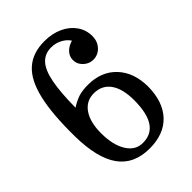

<svg xmlns="http://www.w3.org/2000/svg" viewBox="-222 -869 984 984"><g transform="rotate(-45 270.0 -377.5)"><path d="M283 -716Q237 -716 208.5 -685Q180 -654 167 -586.5Q154 -519 153 -409Q188 -431 215 -439Q242 -447 281 -447Q377 -447 434.5 -386.5Q492 -326 493 -223Q492 -113 435 -52.5Q378 8 274 8Q161 8 105 -70Q49 -148 47 -308Q45 -470 68.5 -570Q92 -670 144 -716.5Q196 -763 281 -763Q337 -763 380.5 -743Q424 -723 449 -687.5Q474 -652 474 -607Q474 -570 451 -544.5Q428 -519 394 -518Q363 -517 339.5 -539Q316 -561 316 -591Q316 -617 334 -636.5Q352 -656 383 -665Q368 -688 341 -702Q314 -716 283 -716ZM153 -224Q153 -138 185 -87Q217 -36 271 -37Q393 -37 393 -224Q393 -306 361.5 -350.5Q330 -395 271 -395Q216 -395 184.5 -349.5Q153 -304 153 -224Z"/></g></svg>

Font: Girassol
Style: Regular
Weight: 400
Width: 3
Designer: Liam Spradlin
Version: Version 1.004